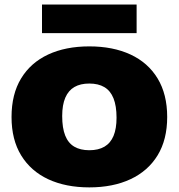

<svg xmlns="http://www.w3.org/2000/svg" viewBox="-20 -804 774 832"><path d="M367 8Q265 8 189.2 -27.2Q113.5 -62.5 71.8 -130.5Q30 -198.5 30 -297Q30 -396 71.5 -464.2Q113 -532.5 188.8 -567.8Q264.5 -603 367 -603Q469.5 -603 545.5 -567.8Q621.5 -532.5 663 -464Q704.5 -395.5 704.5 -297Q704.5 -199 663 -131Q621.5 -63 545.5 -27.5Q469.5 8 367 8ZM367 -153Q406.5 -153 432.8 -168.5Q459 -184 472 -215.2Q485 -246.5 485 -294Q485 -345 471.8 -378Q458.5 -411 432.2 -426.5Q406 -442 367 -442Q328.5 -442 302.5 -427Q276.5 -412 263 -380.8Q249.5 -349.5 249.5 -301Q249.5 -249.5 262.5 -216.8Q275.5 -184 301.8 -168.5Q328 -153 367 -153ZM162 -660.5V-784.5H572V-660.5Z"/></svg>

Font: Encode Sans SC Condensed Thin Black
Style: Regular
Weight: 900
Version: Version 3.002